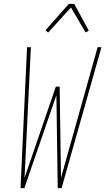

<svg xmlns="http://www.w3.org/2000/svg" viewBox="-20 -981 549 1001"><path d="M87 0 121 -735H141L108 -54L271 -529H291L298 -54L489 -735H509L301 0H281L274 -485L107 0ZM231 -811 217 -823 339 -961H367L443 -821L426 -812L350 -942Z"/></svg>

Font: Iosevka SS18 Thin
Style: Italic
Weight: 100
Italic angle: -9°
Monospace: yes
Designer: Belleve Invis
Foundry: Belleve Invis
Version: Version 25.1.1; ttfautohint (v1.8.4)